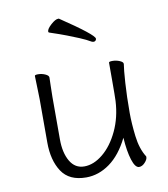

<svg xmlns="http://www.w3.org/2000/svg" viewBox="-81 -777 753 859"><g transform="rotate(-10 295.0 -347.5)"><path d="M380 -579Q376 -579 371 -581Q351 -593 320 -606Q289 -619 267.5 -627Q246 -635 235 -639L191 -654Q187 -655 187 -659Q187 -671 207.5 -689.5Q228 -708 241 -708Q244 -708 244 -708Q392 -609 392 -591Q392 -586 388.5 -582.5Q385 -579 380 -579ZM109 -479Q126 -479 141.5 -472Q157 -465 157 -456Q157 -435 156 -419L155 -368V-175Q155 -114 177.5 -75.5Q200 -37 242 -37Q285 -37 327 -71.5Q369 -106 397.5 -166.5Q426 -227 430 -301Q431 -322 431 -395V-475Q431 -480 447 -480Q464 -480 479.5 -473.5Q495 -467 495 -459V-457Q491 -434 487 -373.5Q483 -313 483 -237Q483 -191 490 -131.5Q497 -72 522 -33Q522 -32 522 -29Q522 -19 509.5 -5.5Q497 8 483 8Q465 8 452.5 -31.5Q440 -71 436 -133Q400 -60 349.5 -23.5Q299 13 242 13Q165 13 131 -38.5Q97 -90 97 -171V-368L96 -406L94 -474Q94 -479 109 -479Z"/></g></svg>

Font: JyunsaiKaai Light
Style: Regular
Weight: 300
Designer: Fontworks Inc.
Version: Version 0.030;April 7, 2024;FontCreator 14.0.0.2901 64-bit